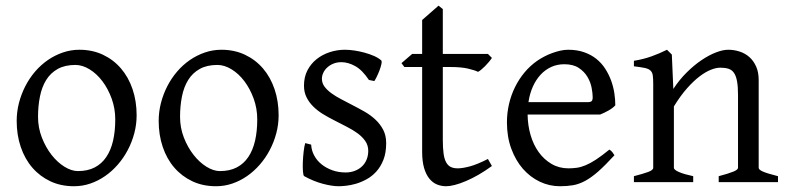

<svg xmlns="http://www.w3.org/2000/svg" viewBox="-20 -645 2790 680"><path d="M388.2 -222.2Q388.2 -260.7 375.5 -295.7Q362.8 -330.6 342.8 -357.2Q322.8 -383.8 297.4 -399.4Q272 -415 247.1 -415Q210 -415 184.6 -400.9Q159.2 -386.7 143.8 -362.1Q128.4 -337.4 121.6 -303.7Q114.7 -270 114.7 -231Q114.7 -192.4 128.4 -157.5Q142.1 -122.6 162.8 -96.2Q183.6 -69.8 208.5 -54.4Q233.4 -39.1 255.9 -39.1Q290.5 -39.1 315.4 -52Q340.3 -64.9 356.4 -88.9Q372.6 -112.8 380.4 -146.5Q388.2 -180.2 388.2 -222.2ZM463.9 -236.8Q463.9 -204.1 455.6 -172.9Q447.3 -141.6 432.6 -113.8Q418 -85.9 397.5 -62.3Q377 -38.6 352.3 -21.5Q327.6 -4.4 299.8 5.1Q272 14.6 242.2 14.6Q195.8 14.6 158.4 -2.9Q121.1 -20.5 94.5 -51.3Q67.9 -82 53.5 -124.5Q39.1 -167 39.1 -216.8Q39.1 -249 47.1 -280.3Q55.2 -311.5 69.6 -339.6Q84 -367.7 104.2 -391.4Q124.5 -415 149.2 -432.1Q173.8 -449.2 202.4 -459Q231 -468.8 261.2 -468.8Q307.1 -468.8 344.5 -451.2Q381.8 -433.6 408.4 -402.6Q435.1 -371.6 449.5 -329.1Q463.9 -286.6 463.9 -236.8Z M891.1 -222.2Q891.1 -260.7 878.4 -295.7Q865.7 -330.6 845.7 -357.2Q825.7 -383.8 800.3 -399.4Q774.9 -415 750 -415Q712.9 -415 687.5 -400.9Q662.1 -386.7 646.7 -362.1Q631.3 -337.4 624.5 -303.7Q617.7 -270 617.7 -231Q617.7 -192.4 631.3 -157.5Q645 -122.6 665.8 -96.2Q686.5 -69.8 711.4 -54.4Q736.3 -39.1 758.8 -39.1Q793.5 -39.1 818.4 -52Q843.3 -64.9 859.4 -88.9Q875.5 -112.8 883.3 -146.5Q891.1 -180.2 891.1 -222.2ZM966.8 -236.8Q966.8 -204.1 958.5 -172.9Q950.2 -141.6 935.5 -113.8Q920.9 -85.9 900.4 -62.3Q879.9 -38.6 855.2 -21.5Q830.6 -4.4 802.7 5.1Q774.9 14.6 745.1 14.6Q698.7 14.6 661.4 -2.9Q624 -20.5 597.4 -51.3Q570.8 -82 556.4 -124.5Q542 -167 542 -216.8Q542 -249 550 -280.3Q558.1 -311.5 572.5 -339.6Q586.9 -367.7 607.2 -391.4Q627.4 -415 652.1 -432.1Q676.8 -449.2 705.3 -459Q733.9 -468.8 764.2 -468.8Q810.1 -468.8 847.4 -451.2Q884.8 -433.6 911.4 -402.6Q938 -371.6 952.4 -329.1Q966.8 -286.6 966.8 -236.8Z M1347.7 -138.2Q1347.7 -103.5 1337.9 -78.9Q1328.1 -54.2 1312.5 -37.1Q1296.9 -20 1277.8 -9.8Q1258.8 0.5 1240.2 5.9Q1221.7 11.2 1205.3 12.9Q1189 14.6 1179.7 14.6Q1156.2 14.6 1123.3 5.9Q1090.3 -2.9 1057.6 -21Q1054.2 -22.5 1053 -36.9Q1051.8 -51.3 1052.5 -70.1Q1053.2 -88.9 1055.4 -107.9Q1057.6 -127 1061 -138.2L1082 -132.8Q1083 -112.3 1092.8 -94.2Q1102.5 -76.2 1118.9 -63Q1135.3 -49.8 1157 -42Q1178.7 -34.2 1204.1 -34.2Q1221.7 -34.2 1236.3 -39.8Q1251 -45.4 1261.7 -55.4Q1272.5 -65.4 1278.3 -79.6Q1284.2 -93.8 1284.2 -110.8Q1284.2 -130.4 1273.7 -145.5Q1263.2 -160.6 1246.1 -173.1Q1229 -185.5 1207.3 -196.5Q1185.5 -207.5 1163.1 -219.2Q1142.6 -229.5 1123.5 -241.2Q1104.5 -252.9 1089.6 -267.6Q1074.7 -282.2 1065.7 -300.3Q1056.6 -318.4 1056.6 -341.8Q1056.6 -372.1 1068.8 -395.8Q1081.1 -419.4 1101.3 -435.5Q1121.6 -451.7 1147.7 -460.2Q1173.8 -468.8 1201.7 -468.8Q1216.8 -468.8 1235.1 -466.1Q1253.4 -463.4 1271.2 -458.5Q1289.1 -453.6 1304.7 -446.8Q1320.3 -439.9 1330.1 -431.2Q1333 -428.2 1330.8 -418Q1328.6 -407.7 1324 -395.5Q1319.3 -383.3 1314 -372.6Q1308.6 -361.8 1305.7 -357.9L1286.6 -361.8Q1263.2 -397 1238 -410.9Q1212.9 -424.8 1189 -424.8Q1172.9 -424.8 1160.2 -419.4Q1147.5 -414.1 1138.4 -405.5Q1129.4 -397 1124.8 -386.7Q1120.1 -376.5 1120.1 -366.2Q1120.1 -350.6 1129.4 -338.1Q1138.7 -325.7 1153.8 -314.7Q1168.9 -303.7 1188.2 -293.7Q1207.5 -283.7 1228 -272.9Q1249 -262.2 1270.5 -250Q1292 -237.8 1309.1 -221.9Q1326.2 -206.1 1336.9 -185.8Q1347.7 -165.5 1347.7 -138.2Z M1722.2 -57.1Q1698.2 -39.6 1674.8 -26.1Q1651.4 -12.7 1630.1 -3.7Q1608.9 5.4 1590.8 10Q1572.8 14.6 1560.1 14.6Q1543 14.6 1527.6 8.3Q1512.2 2 1500.5 -12.5Q1488.8 -26.9 1481.9 -50.3Q1475.1 -73.7 1475.1 -107.9V-407.7H1412.1L1401.9 -421.4L1439.9 -454.1H1475.1V-574.2L1533.2 -625L1548.3 -612.8V-454.1H1708L1722.2 -439.9Q1717.8 -433.1 1711.2 -425.3Q1704.6 -417.5 1697.8 -410.6Q1690.9 -403.8 1684.3 -398.2Q1677.7 -392.6 1672.9 -390.6Q1661.1 -396.5 1637.2 -402.1Q1613.3 -407.7 1573.7 -407.7H1548.3V-149.9Q1548.3 -120.6 1551 -101.1Q1553.7 -81.5 1560.1 -70.1Q1566.4 -58.6 1576.4 -53.7Q1586.4 -48.8 1601.1 -48.8Q1618.2 -48.8 1644 -55.7Q1669.9 -62.5 1708 -82Z M1978.5 -417.5Q1953.1 -417.5 1931.9 -407.7Q1910.6 -397.9 1894.3 -380.1Q1877.9 -362.3 1866.9 -337.6Q1856 -313 1851.6 -283.2H2060.5Q2071.8 -283.2 2075.4 -286.9Q2079.1 -290.5 2079.1 -300.8Q2079.1 -314 2075.4 -333.7Q2071.8 -353.5 2060.8 -372.3Q2049.8 -391.1 2030 -404.3Q2010.3 -417.5 1978.5 -417.5ZM2159.2 -272Q2150.4 -262.2 2135.7 -253.9Q2121.1 -245.6 2105.5 -239.3H1848.6Q1849.1 -201.2 1859.1 -166.7Q1869.1 -132.3 1887.9 -106.2Q1906.7 -80.1 1933.3 -64.5Q1960 -48.8 1993.2 -48.8Q2008.3 -48.8 2022.7 -50.8Q2037.1 -52.7 2053.7 -59.6Q2070.3 -66.4 2090.6 -79.6Q2110.8 -92.8 2138.2 -115.2Q2144.5 -111.8 2149.2 -105.5Q2153.8 -99.1 2156.2 -95.2Q2123.5 -59.6 2098.9 -37.8Q2074.2 -16.1 2052.5 -4.4Q2030.8 7.3 2009.5 11Q1988.3 14.6 1963.4 14.6Q1925.8 14.6 1891.8 -1.5Q1857.9 -17.6 1832 -47.1Q1806.2 -76.7 1790.8 -118.4Q1775.4 -160.2 1775.4 -211.9Q1775.4 -244.6 1782.7 -276.4Q1790 -308.1 1804 -336.4Q1817.9 -364.7 1837.9 -388.7Q1857.9 -412.6 1883.3 -430.2Q1894 -437.5 1907.5 -444.6Q1920.9 -451.7 1935.5 -457Q1950.2 -462.4 1964.6 -465.6Q1979 -468.8 1992.2 -468.8Q2023.9 -468.8 2048.8 -460Q2073.7 -451.2 2092.3 -436.3Q2110.8 -421.4 2123.5 -401.6Q2136.2 -381.8 2144.3 -359.9Q2152.3 -337.9 2155.8 -315.2Q2159.2 -292.5 2159.2 -272Z M2525.4 0V-21Q2560.5 -30.3 2577.1 -37.1Q2593.8 -43.9 2593.8 -50.8V-309.1Q2593.8 -338.9 2590.3 -357.4Q2586.9 -376 2579.6 -386.7Q2572.3 -397.5 2560.3 -401.4Q2548.3 -405.3 2531.2 -405.3Q2516.1 -405.3 2497.6 -397.9Q2479 -390.6 2457.8 -374.5Q2436.5 -358.4 2413.3 -332.3Q2390.1 -306.2 2366.7 -268.1V-50.8Q2366.7 -43.5 2385 -35.6Q2403.3 -27.8 2435.1 -21V0H2225.1V-21Q2257.3 -29.3 2275.4 -35.9Q2293.5 -42.5 2293.5 -50.8V-347.2Q2293.5 -366.2 2292 -377.4Q2290.5 -388.7 2283.9 -395Q2277.3 -401.4 2263.7 -404.3Q2250 -407.2 2225.1 -410.2V-429.7Q2258.3 -435.1 2286.6 -445.1Q2314.9 -455.1 2342.3 -468.8L2359.4 -451.7L2364.7 -330.1Q2386.2 -362.8 2412.1 -388.4Q2438 -414.1 2464.4 -431.9Q2490.7 -449.7 2515.4 -459.2Q2540 -468.8 2559.1 -468.8Q2580.1 -468.8 2599.6 -462.4Q2619.1 -456.1 2634 -442.9Q2648.9 -429.7 2658 -409.4Q2667 -389.2 2667 -361.8V-50.8Q2667 -43.9 2681.9 -37.4Q2696.8 -30.8 2735.4 -21V0Z"/></svg>

Font: Gentium Plus Viet
Style: Regular
Weight: 400
Designer: J. Victor Gaultney, Annie Olsen, Iska Routamaa, Becca Hirsbrunner
Foundry: SIL International
Version: Version 5.000